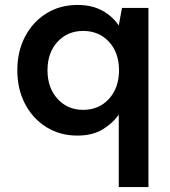

<svg xmlns="http://www.w3.org/2000/svg" viewBox="-20 -536 686 776"><path d="M460 220V-73Q435 -37 394 -12.5Q353 12 293 12Q222 12 167 -22.5Q112 -57 81 -116.5Q50 -176 50 -252Q50 -328 81 -387.5Q112 -447 167 -481.5Q222 -516 293 -516Q352 -516 393.5 -493Q435 -470 460 -433L473 -504H580V220ZM316 -92Q380 -92 420.5 -136.5Q461 -181 461 -252Q461 -323 420.5 -367Q380 -411 316 -411Q253 -411 212.5 -367Q172 -323 172 -252Q172 -181 212.5 -136.5Q253 -92 316 -92Z"/></svg>

Font: DM Sans SemiBold
Style: Regular
Weight: 600
Designer: Colophon Foundry, Jonny Pinhorn
Foundry: Colophon Foundry
Version: Version 4.004; ttfautohint (v1.8.4.7-5d5b)